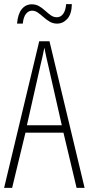

<svg xmlns="http://www.w3.org/2000/svg" viewBox="-20 -915 432 935"><path d="M353 0 289 -269H104L39 0H0L171 -714H221L392 0ZM215 -596Q209 -622 204.5 -641.5Q200 -661 196 -683Q192 -661 187.5 -641.5Q183 -622 177 -597L111 -305H281ZM63 -800Q67 -847 86 -870.5Q105 -894 135 -894Q155 -894 171 -884.5Q187 -875 200.5 -862.5Q214 -850 227.5 -840.5Q241 -831 257 -831Q276 -831 288 -848Q300 -865 302 -895H330Q329 -847 308 -823.5Q287 -800 258 -800Q238 -800 222 -809.5Q206 -819 192 -831.5Q178 -844 164.5 -853.5Q151 -863 136 -863Q119 -863 106.5 -847.5Q94 -832 91 -800Z"/></svg>

Font: Noto Sans Myanmar UI ExtraCondensed ExtraLight
Style: Regular
Weight: 200
Width: 2
Designer: Monotype Design Team
Foundry: Monotype Imaging Inc.
Version: Version 2.103; ttfautohint (v1.8.4.7-5d5b)